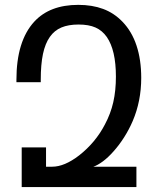

<svg xmlns="http://www.w3.org/2000/svg" viewBox="-20 -762 642 782"><path d="M535.6 0V-83H360.4Q378.4 -89.4 399.7 -105.2Q420.9 -121.1 442.4 -145.5Q465.3 -170.9 485.6 -202.9Q505.9 -234.9 520.5 -269Q555.2 -350.1 555.2 -444.8Q555.2 -518.6 536.1 -576.2Q517.1 -633.8 479 -673.3Q444.8 -709 400.1 -725.6Q355.5 -742.2 298.8 -742.2Q182.6 -742.2 119.6 -673.8Q46.9 -594.7 46.9 -437V-427.2H146V-437Q146 -499.5 155 -542.2Q164.1 -585 183.1 -611.8Q201.7 -638.2 230.2 -650.1Q258.8 -662.1 299.8 -662.1Q341.8 -662.1 369.1 -649.9Q396.5 -637.7 415 -611.3Q452.1 -557.6 452.1 -450.2Q452.1 -393.1 441.4 -345.9Q430.7 -298.8 407.2 -254.9Q369.1 -181.6 302.7 -129.4Q242.7 -83 192.4 -83H167.5V-161.6H68.4V0Z"/></svg>

Font: Hack Dev
Style: Regular
Weight: 400
Designer: Christopher Simpkins
Foundry: Christopher Simpkins
Version: Version 2.0315